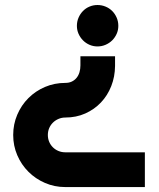

<svg xmlns="http://www.w3.org/2000/svg" viewBox="-20 -613 642 774"><path d="M33.2 -68.8Q33.2 -112.3 49.6 -150.6Q65.9 -189 94.5 -217.5Q123 -246.1 161.4 -262.5Q199.7 -278.8 243.2 -278.8Q258.3 -278.8 269.5 -284.2Q280.8 -289.6 288.6 -299.1Q296.4 -308.6 300.3 -321.5Q304.2 -334.5 304.2 -349.1V-386.2H443.8V-347.2Q443.4 -303.7 428.5 -265.9Q413.6 -228 387 -200Q360.4 -171.9 323.7 -155.5Q287.1 -139.2 243.2 -139.2Q228.5 -139.2 215.6 -133.5Q202.6 -127.9 193.1 -118.4Q183.6 -108.9 178.2 -96.2Q172.9 -83.5 172.9 -68.8Q172.9 -54.2 178.2 -41.5Q183.6 -28.8 193.1 -19.3Q202.6 -9.8 215.6 -4.4Q228.5 1 243.2 1H564V141.1H243.2Q199.7 141.1 161.4 124.5Q123 107.9 94.5 79.3Q65.9 50.8 49.6 12.7Q33.2 -25.4 33.2 -68.8ZM290 -508.8Q290 -526.4 296.6 -541.7Q303.2 -557.1 314.5 -568.6Q325.7 -580.1 340.8 -586.4Q356 -592.8 373 -592.8Q390.1 -592.8 405.5 -586.4Q420.9 -580.1 432.4 -568.6Q443.8 -557.1 450.4 -541.7Q457 -526.4 457 -508.8Q457 -491.7 450.4 -476.8Q443.8 -461.9 432.4 -450.4Q420.9 -439 405.5 -432.4Q390.1 -425.8 373 -425.8Q356 -425.8 340.8 -432.4Q325.7 -439 314.5 -450.4Q303.2 -461.9 296.6 -476.8Q290 -491.7 290 -508.8Z"/></svg>

Font: Righteous
Style: Regular
Weight: 400
Version: Version 1.000